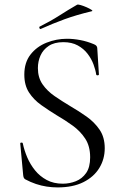

<svg xmlns="http://www.w3.org/2000/svg" viewBox="-20 -805 531 837"><path d="M145.2 -508Q145.2 -466.8 165.5 -437.5Q185.8 -408.2 218.1 -386Q250.4 -363.8 286.2 -342.4Q323.4 -320.8 357.5 -296.7Q391.6 -272.6 414.1 -239.7Q436.6 -206.8 436.6 -158.8Q436.6 -111.4 412.9 -72.6Q389.2 -33.8 343.5 -10.9Q297.8 12 231 12Q207.4 12 183.7 8.4Q160 4.8 136.7 -3Q113.4 -10.8 90.2 -23.2Q85.4 -26.2 83.6 -30.5Q81.8 -34.8 81 -42.2L68.4 -178Q67.4 -183 72.9 -183.5Q78.4 -184 79.4 -180Q85.6 -149.8 98.8 -118.9Q112 -88 132.9 -62.2Q153.8 -36.4 183.8 -20.3Q213.8 -4.2 253.8 -4.2Q283.2 -4.2 310.6 -15Q338 -25.8 355.5 -50.8Q373 -75.8 373 -119.2Q373 -167.8 351.6 -200.5Q330.2 -233.2 297.2 -257.1Q264.2 -281 227.4 -302.4Q192.4 -323.8 159.6 -347.1Q126.8 -370.4 106.4 -401.9Q86 -433.4 86 -479.8Q86 -532.6 113.1 -567.3Q140.2 -602 183.1 -619Q226 -636 272 -636Q300 -636 330 -630.3Q360 -624.6 389 -612.4Q397.4 -609.2 400.7 -604.6Q404 -600 404 -594.8L411.2 -480.6Q411.2 -476.8 405.9 -476.5Q400.6 -476.2 399.4 -480Q396.6 -500 387.6 -524.3Q378.6 -548.6 361.8 -570.6Q345 -592.6 319 -606.9Q293 -621.2 256.2 -621.2Q216.8 -621.2 192.3 -604.8Q167.8 -588.4 156.5 -562.9Q145.2 -537.4 145.2 -508ZM158 -679Q154 -677 152 -682.5Q150 -688 153 -689Q200.2 -712.6 238.6 -737.2Q277 -761.8 315.8 -784.2Q319 -786.6 331.7 -782.9Q344.4 -779.2 357.9 -773.2Q371.4 -767.2 378.7 -762.2Q386 -757.2 380 -756Q313 -740 261 -721Q209 -702 158 -679Z"/></svg>

Font: Cormorant Light
Style: Regular
Weight: 300
Designer: Christian Thalmann (Catharsis Fonts)
Foundry: Catharsis Fonts
Version: Version 4.000